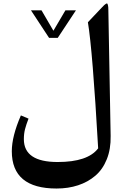

<svg xmlns="http://www.w3.org/2000/svg" viewBox="-20 -791 723 1104"><path d="M262.2 -573.2 158.2 -731.4H218.8L287.1 -614.3L356 -731.4H416.5L312 -573.2ZM603 -734.4 616.2 -9.3Q617.7 65.9 594.2 124.5Q570.8 183.1 528.1 219.5Q485.4 255.9 429 274.4Q372.6 293 305.2 293Q47.9 293 47.9 78.6Q47.9 -7.3 100.1 -127.4L144 -108.9Q130.4 -73.7 123.8 -47.9Q117.2 -22 117.2 9.3Q117.2 140.6 311.5 140.6Q484.9 140.6 544.4 62Q512.2 -502.9 485.4 -663.1L564.5 -746.6Q574.7 -757.3 579.3 -761.7Q584 -766.1 589.6 -769.5Q595.2 -772.9 597.4 -769.5Q599.6 -766.1 601.3 -758.1Q603 -750 603 -734.4Z"/></svg>

Font: Parastoo FD
Style: Bold-FD
Weight: 700
Foundry: Saber Rastikerdar (saber.rastikerdar@gmail.com)
Version: Version 2.0.1